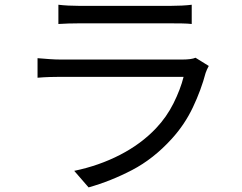

<svg xmlns="http://www.w3.org/2000/svg" viewBox="-20 -765 1040 826"><path d="M231.2 -744.6Q251 -742.2 274 -741Q297.1 -739.8 320.6 -739.8Q336.4 -739.8 375.9 -739.8Q415.4 -739.8 465.6 -739.8Q515.9 -739.8 566.2 -739.8Q616.6 -739.8 656.6 -739.8Q696.7 -739.8 714.3 -739.8Q737.7 -739.8 762.1 -741Q786.5 -742.2 804.8 -744.6V-661.8Q786.9 -663.8 762.5 -664.2Q738.2 -664.6 712.9 -664.6Q696.3 -664.6 656.6 -664.6Q617 -664.6 566.8 -664.6Q516.5 -664.6 466.3 -664.6Q416 -664.6 376.6 -664.6Q337.2 -664.6 320.6 -664.6Q298.1 -664.6 274.9 -663.9Q251.8 -663.2 231.2 -661.8ZM878.1 -481.3Q874.6 -474.6 870.5 -466.1Q866.5 -457.6 864.7 -451.6Q845.2 -377.8 809.9 -303.4Q774.7 -229 718.7 -167.6Q640.5 -81.6 548.5 -33.6Q456.5 14.4 361.1 41.2L299.3 -30Q405.3 -51.9 496.4 -98.8Q587.4 -145.7 651.2 -213.2Q696.7 -261.1 726.5 -320.7Q756.2 -380.3 769.8 -434.4Q759.4 -434.4 728.5 -434.4Q697.6 -434.4 653.9 -434.4Q610.1 -434.4 559.5 -434.4Q508.9 -434.4 457.7 -434.4Q406.4 -434.4 361.8 -434.4Q317.2 -434.4 284.8 -434.4Q252.4 -434.4 239.2 -434.4Q221.4 -434.4 195.1 -433.7Q168.8 -433 141.5 -430.6V-514.7Q169.1 -512.3 194.1 -510.6Q219.1 -508.9 239.2 -508.9Q250.1 -508.9 281 -508.9Q311.9 -508.9 356 -508.9Q400.1 -508.9 450.9 -508.9Q501.6 -508.9 552.6 -508.9Q603.7 -508.9 648 -508.9Q692.3 -508.9 723.6 -508.9Q754.9 -508.9 765.8 -508.9Q783.2 -508.9 798 -510.8Q812.8 -512.8 821.1 -516.6Z"/></svg>

Font: Noto Sans TC Thin
Style: Regular
Weight: 100
Designer: Ryoko NISHIZUKA 西塚涼子 (kana, bopomofo & ideographs); Paul D. Hunt (Latin, Greek & Cyrillic); Sandoll Communications 산돌커뮤니
Foundry: Adobe
Version: Version 2.004-H2;hotconv 1.0.118;makeotfexe 2.5.65603